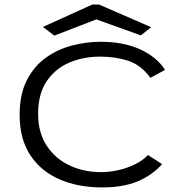

<svg xmlns="http://www.w3.org/2000/svg" viewBox="-20 -811 790 841"><path d="M427 10Q322 10 240.5 -25.5Q159 -61 112.5 -131.5Q66 -202 66 -308Q66 -398 97.5 -459.5Q129 -521 180.5 -558Q232 -595 295 -611.5Q358 -628 421 -628Q522 -628 594.5 -594.5Q667 -561 703 -505L639 -470Q597 -527 541 -545Q485 -563 418 -563Q345 -563 283 -536.5Q221 -510 184 -454.5Q147 -399 147 -313Q147 -230 184.5 -173Q222 -116 284.5 -86.5Q347 -57 423 -57Q460 -57 499.5 -66Q539 -75 573 -92Q607 -109 628 -132L690 -92Q645 -42 581.5 -16Q518 10 427 10ZM218 -655 168 -693 384 -791H414L642 -692L597 -656L402 -726Z"/></svg>

Font: Inconsolata ExtraExpanded Thin
Style: Regular
Weight: 100
Width: 8
Monospace: yes
Designer: Raph Levien, Cyreal, Brenton Simpson
Foundry: Raph Levien, Cyreal, Google
Version: Version 3.100; ttfautohint (v1.8.4.7-5d5b)